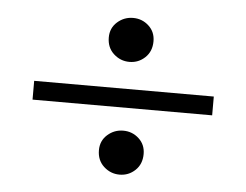

<svg xmlns="http://www.w3.org/2000/svg" viewBox="-39 -591 652 509"><g transform="rotate(5 287.5 -336.5)"><path d="M296 -428Q272 -428 254 -444.5Q236 -461 236 -488Q236 -513 254 -529Q272 -545 296 -545Q320 -545 337.5 -529Q355 -513 355 -488Q355 -461 337.5 -444.5Q320 -428 296 -428ZM49 -306V-356H527V-306ZM296 -128Q272 -128 254 -144.5Q236 -161 236 -188Q236 -213 254 -229Q272 -245 296 -245Q320 -245 337.5 -229Q355 -213 355 -188Q355 -161 337.5 -144.5Q320 -128 296 -128Z"/></g></svg>

Font: Hedvig Letters Serif 14pt
Style: Regular
Weight: 400
Designer: Alexander Örn & Tor Weibull
Foundry: Kanon Foundry
Version: Version 1.000; ttfautohint (v1.8.4.7-5d5b)